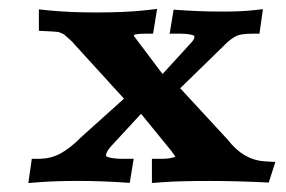

<svg xmlns="http://www.w3.org/2000/svg" viewBox="-20 -409 645 433"><path d="M346.8 1.9C372.1 0 407.4 -0.9 452.8 -0.9C494.9 -0.9 539.3 0.3 586.1 2.7L601 -43.8L576.7 -45.2C544.8 -47.3 517.2 -63.3 494.1 -93.4L386.4 -210L484.3 -305.4C494.3 -316.1 504.4 -323.8 514.5 -328.6C521.7 -331.4 533 -332.9 548.2 -333H565.1L573 -388.3L548 -385.6C530.5 -383.8 507.5 -382.9 478.8 -382.9C446.2 -382.9 410.5 -384.3 371.5 -387.2L362.6 -333H388.3C399.8 -332.9 408.8 -331.7 415.2 -329.6C415.7 -329.3 416.6 -328.8 418.1 -328L418.4 -326.2C418.2 -322.8 416.5 -319.1 413.4 -315.1L346.6 -242.1L282.7 -326.9C282.4 -327.6 282.1 -328.8 281.7 -330.2C287 -332 295 -333 305.9 -333H325.2L334.3 -388.8L305.3 -385.6C276.7 -382.5 240.6 -380.9 197.1 -380.9C156.2 -380.9 120.3 -382.5 89.3 -385.6L67.7 -387.9V-339.5C92.2 -338.5 106.8 -337.6 111.4 -336.9C114.4 -336.1 118.6 -334.3 124.2 -331.6L133 -323.7C139.5 -318.4 144.6 -313.4 148.2 -308.7L259.6 -186.5L163.3 -99.9C146.9 -83.2 130.8 -70.6 115 -62C101 -54.8 85.6 -51.1 68.7 -50.8H51.7L43.9 3.8L68.2 1.9C92.9 0 122.1 -0.9 155.6 -1C193.1 -1 232.1 0.5 272.6 3.4L281.5 -50.8H255.8C242.1 -50.9 231.3 -52.2 223.6 -54.7C222.5 -55.2 221.1 -55.9 219.3 -57C219.1 -57.1 219 -57.6 219 -58.6C219.3 -64.2 223.2 -71.2 230.7 -79.4L298.1 -152.4L367 -67.9C368.7 -65.2 370.4 -62.8 372 -60.7C373.6 -58.6 374.9 -57 375.7 -55.9C369.5 -52.7 359.3 -51 344.9 -50.8H322.6V3.7ZM280.1 -348.8Z"/></svg>

Font: Bentham
Style: Bold
Weight: 700
Version: Version 002.001